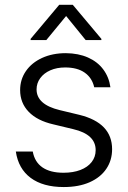

<svg xmlns="http://www.w3.org/2000/svg" viewBox="-20 -756 525 787"><path d="M247.1 -479.5Q212.9 -479.5 186.3 -467.8Q159.7 -456.1 144.8 -435.5Q129.9 -415 129.9 -389.6Q129.9 -327.6 224.6 -304.7L305.7 -285.2Q439.5 -252 439.5 -144.5Q439.5 -99.1 415.8 -64Q392.1 -28.8 347.4 -9Q302.7 10.7 241.2 10.7Q156.2 10.7 105.7 -26.9Q55.2 -64.5 44.9 -134.8H114.3Q122.1 -91.8 154.1 -69.8Q186 -47.9 240.2 -47.9Q279.8 -47.9 309.6 -59.3Q339.4 -70.8 355.7 -91.8Q372.1 -112.8 372.1 -140.6Q372.1 -205.1 280.3 -226.6L199.2 -246.1Q132.8 -261.2 97.7 -297.6Q62.5 -334 62.5 -386.7Q62.5 -430.2 86.2 -464.6Q109.9 -499 152.6 -518.6Q195.3 -538.1 250 -538.1Q301.3 -537.6 340.6 -520.3Q379.9 -502.9 403.3 -471.4Q426.8 -439.9 432.6 -398.4H366.2Q357.4 -437 327.1 -458.3Q296.9 -479.5 247.1 -479.5ZM251 -690.4 169.9 -591.8H105.5V-596.7L222.7 -736.3H278.3L395.5 -596.7V-591.8H331.1Z"/></svg>

Font: Pretendard JP Light
Style: Regular
Weight: 300
Designer: Base glyphs from Inter by Rasmus Andersson; Hangeul glyphs from Noto Sans CJK(Source Han Sans) by Jang Soo-young and Kan
Foundry: Kil Hyung-jin
Version: Version 1.309